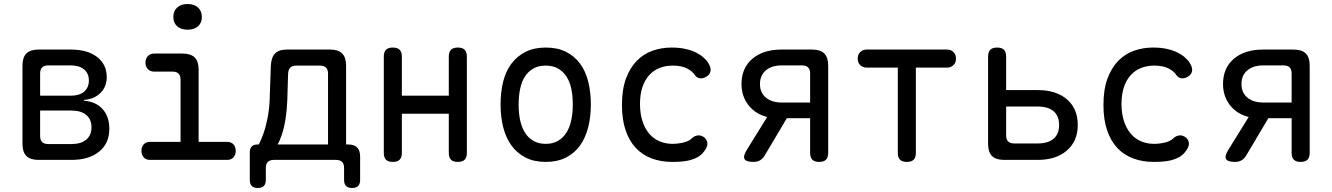

<svg xmlns="http://www.w3.org/2000/svg" viewBox="-20 -797 6640 957"><path d="M172 0Q131 0 111.5 -19.5Q92 -39 92 -80V-470Q92 -511 111.5 -530.5Q131 -550 172 -550H333Q416 -550 464 -513Q512 -476 512 -412Q512 -365 481 -334Q450 -303 399 -299V-295Q459 -290 492 -252.5Q525 -215 525 -155Q525 -83 474.5 -41.5Q424 0 336 0ZM180 -246V-119Q180 -99 190 -89Q200 -79 220 -79H336Q384 -79 410 -101Q436 -123 436 -163Q436 -202 410 -224Q384 -246 336 -246ZM220 -471Q200 -471 190 -461Q180 -451 180 -431V-320H333Q375 -320 399 -340Q423 -360 423 -396Q423 -431 399 -451Q375 -471 333 -471Z M1112 -90Q1132 -90 1143.5 -77.5Q1155 -65 1155 -45Q1155 -25 1143.5 -12.5Q1132 0 1112 0H728Q708 0 696.5 -12.5Q685 -25 685 -45Q685 -65 696.5 -77.5Q708 -90 728 -90H880V-400Q880 -420 870 -430Q860 -440 840 -440H749Q729 -440 717 -452.5Q705 -465 705 -485Q705 -505 717 -517.5Q729 -530 749 -530H890Q931 -530 950.5 -510.5Q970 -491 970 -450V-90ZM915 -649Q882 -649 863 -666Q844 -683 844 -712Q844 -742 863 -759.5Q882 -777 915 -777Q948 -777 967 -759.5Q986 -742 986 -712Q986 -683 967 -666Q948 -649 915 -649Z M1265 140Q1245 140 1235 130Q1225 120 1225 100V-37Q1225 -57 1235 -67Q1245 -77 1265 -77H1270Q1281 -97 1293 -131Q1305 -165 1313.5 -208Q1322 -251 1324 -298L1330 -470Q1332 -511 1351 -530.5Q1370 -550 1411 -550H1625Q1666 -550 1685.5 -530.5Q1705 -511 1705 -470V-77H1715Q1745 -77 1760 -62Q1775 -47 1775 -17V100Q1775 120 1765 130Q1755 140 1735 140Q1715 140 1705 130Q1695 120 1695 100V40Q1695 20 1685 10Q1675 0 1655 0H1345Q1325 0 1315 10Q1305 20 1305 40V100Q1305 120 1295 130Q1285 140 1265 140ZM1615 -430Q1615 -450 1605 -460Q1595 -470 1575 -470H1457Q1437 -470 1427 -460Q1417 -450 1416 -430L1412 -298Q1410 -247 1403 -203Q1396 -159 1385 -126.5Q1374 -94 1364 -77H1615Z M1938 10Q1915 10 1904 -1Q1893 -12 1893 -35V-515Q1893 -538 1904 -549Q1915 -560 1938 -560Q1961 -560 1972 -549Q1983 -538 1983 -515V-320H2217V-515Q2217 -538 2228 -549Q2239 -560 2262 -560Q2285 -560 2296 -549Q2307 -538 2307 -515V-35Q2307 -12 2296 -1Q2285 10 2262 10Q2239 10 2228 -1Q2217 -12 2217 -35V-230H1983V-35Q1983 -12 1972 -1Q1961 10 1938 10Z M2700 10Q2642 10 2600 -11.5Q2558 -33 2530 -71Q2502 -109 2488.5 -161.5Q2475 -214 2475 -276Q2475 -338 2488 -390Q2501 -442 2529 -479.5Q2557 -517 2599.5 -538.5Q2642 -560 2700 -560Q2759 -560 2801.5 -538.5Q2844 -517 2871.5 -479.5Q2899 -442 2912 -390Q2925 -338 2925 -276Q2925 -214 2911.5 -161.5Q2898 -109 2870.5 -71Q2843 -33 2800.5 -11.5Q2758 10 2700 10ZM2700 -80Q2735 -80 2760.5 -94.5Q2786 -109 2802.5 -134.5Q2819 -160 2827 -196.5Q2835 -233 2835 -276Q2835 -319 2827.5 -354.5Q2820 -390 2803.5 -415.5Q2787 -441 2761.5 -455.5Q2736 -470 2700 -470Q2664 -470 2638.5 -455.5Q2613 -441 2596.5 -415.5Q2580 -390 2572.5 -354Q2565 -318 2565 -275Q2565 -232 2573 -196Q2581 -160 2597.5 -134.5Q2614 -109 2639.5 -94.5Q2665 -80 2700 -80Z M3080 -274Q3080 -351 3100 -405Q3120 -459 3153.5 -493.5Q3187 -528 3232 -544Q3277 -560 3327 -560Q3365 -560 3395 -553.5Q3425 -547 3447.5 -536Q3470 -525 3486 -511Q3502 -497 3511 -482Q3525 -459 3521.5 -442Q3518 -425 3501 -415Q3483 -404 3467 -407Q3451 -410 3442 -425Q3431 -442 3404 -456Q3377 -470 3333 -470Q3297 -470 3267 -458Q3237 -446 3215.5 -422Q3194 -398 3182 -362.5Q3170 -327 3170 -279Q3170 -230 3182.5 -192.5Q3195 -155 3216.5 -130Q3238 -105 3268 -92.5Q3298 -80 3332 -80Q3358 -80 3386 -86.5Q3414 -93 3429 -108Q3441 -120 3458.5 -122Q3476 -124 3493 -110Q3499 -104 3502.5 -96.5Q3506 -89 3506 -80Q3506 -71 3501 -60.5Q3496 -50 3486 -38Q3473 -22 3455 -12.5Q3437 -3 3416.5 2Q3396 7 3374 8.5Q3352 10 3330 10Q3275 10 3229 -7Q3183 -24 3150 -58.5Q3117 -93 3098.5 -147Q3080 -201 3080 -274Z M3736 10Q3699 10 3691 -4.5Q3683 -19 3703 -51L3804 -214Q3746 -228 3711 -272.5Q3676 -317 3676 -378Q3676 -458 3730 -504Q3784 -550 3876 -550H4028Q4069 -550 4088.5 -530.5Q4108 -511 4108 -470V-35Q4108 -12 4097 -1Q4086 10 4063 10Q4040 10 4029 -1Q4018 -12 4018 -35V-208H3902L3791 -21Q3781 -5 3767.5 2.5Q3754 10 3736 10ZM4018 -431Q4018 -451 4008 -461Q3998 -471 3978 -471H3876Q3827 -471 3797.5 -446.5Q3768 -422 3768 -378Q3768 -335 3797.5 -310.5Q3827 -286 3876 -286H4018Z M4455 -460H4300Q4280 -460 4267.5 -472.5Q4255 -485 4255 -505Q4255 -525 4267.5 -537.5Q4280 -550 4300 -550H4700Q4720 -550 4732.5 -537.5Q4745 -525 4745 -505Q4745 -485 4732.5 -472.5Q4720 -460 4700 -460H4545V-35Q4545 -12 4534 -1Q4523 10 4500 10Q4477 10 4466 -1Q4455 -12 4455 -35Z M4985 0Q4944 0 4924.5 -19.5Q4905 -39 4905 -80V-515Q4905 -538 4916 -549Q4927 -560 4950 -560Q4973 -560 4984 -549Q4995 -538 4995 -515V-348H5152Q5245 -348 5298.5 -301.5Q5352 -255 5352 -174Q5352 -94 5298 -47Q5244 0 5152 0ZM4995 -122Q4995 -102 5005 -92Q5015 -82 5035 -82H5152Q5204 -82 5231.5 -105.5Q5259 -129 5259 -174Q5259 -219 5231.5 -242.5Q5204 -266 5152 -266H4995Z M5480 -274Q5480 -351 5500 -405Q5520 -459 5553.5 -493.5Q5587 -528 5632 -544Q5677 -560 5727 -560Q5765 -560 5795 -553.5Q5825 -547 5847.5 -536Q5870 -525 5886 -511Q5902 -497 5911 -482Q5925 -459 5921.5 -442Q5918 -425 5901 -415Q5883 -404 5867 -407Q5851 -410 5842 -425Q5831 -442 5804 -456Q5777 -470 5733 -470Q5697 -470 5667 -458Q5637 -446 5615.5 -422Q5594 -398 5582 -362.5Q5570 -327 5570 -279Q5570 -230 5582.5 -192.5Q5595 -155 5616.5 -130Q5638 -105 5668 -92.5Q5698 -80 5732 -80Q5758 -80 5786 -86.5Q5814 -93 5829 -108Q5841 -120 5858.5 -122Q5876 -124 5893 -110Q5899 -104 5902.5 -96.5Q5906 -89 5906 -80Q5906 -71 5901 -60.5Q5896 -50 5886 -38Q5873 -22 5855 -12.5Q5837 -3 5816.5 2Q5796 7 5774 8.5Q5752 10 5730 10Q5675 10 5629 -7Q5583 -24 5550 -58.5Q5517 -93 5498.5 -147Q5480 -201 5480 -274Z M6136 10Q6099 10 6091 -4.5Q6083 -19 6103 -51L6204 -214Q6146 -228 6111 -272.5Q6076 -317 6076 -378Q6076 -458 6130 -504Q6184 -550 6276 -550H6428Q6469 -550 6488.5 -530.5Q6508 -511 6508 -470V-35Q6508 -12 6497 -1Q6486 10 6463 10Q6440 10 6429 -1Q6418 -12 6418 -35V-208H6302L6191 -21Q6181 -5 6167.5 2.5Q6154 10 6136 10ZM6418 -431Q6418 -451 6408 -461Q6398 -471 6378 -471H6276Q6227 -471 6197.5 -446.5Q6168 -422 6168 -378Q6168 -335 6197.5 -310.5Q6227 -286 6276 -286H6418Z"/></svg>

Font: Maple Mono NF CN
Style: Regular
Weight: 400
Monospace: yes
Designer: subframe7536
Version: Version 7.000